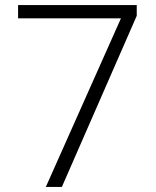

<svg xmlns="http://www.w3.org/2000/svg" viewBox="-20 -734 611 754"><path d="M160 0 455 -662H51V-714H517V-672L223 0Z"/></svg>

Font: Noto Sans Lao UI Light
Style: Regular
Weight: 300
Designer: Monotype Design Team
Foundry: Monotype Imaging Inc.
Version: Version 2.000; ttfautohint (v1.8.4.7-5d5b)